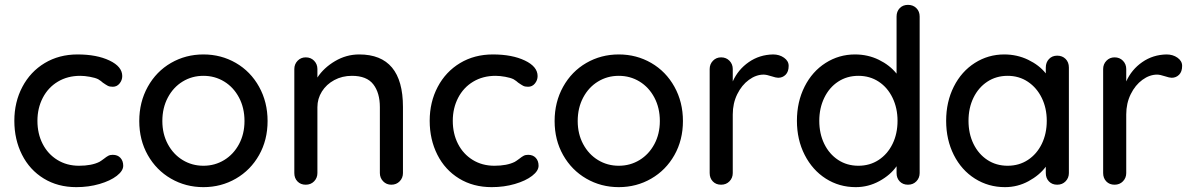

<svg xmlns="http://www.w3.org/2000/svg" viewBox="-20 -760 4901 790"><path d="M483 -447Q483 -430 472 -416.5Q461 -403 444 -403Q431 -403 423.5 -407Q416 -411 403 -420Q397 -426 384 -434Q372 -440 350 -444Q328 -448 310 -448Q258 -448 218 -424Q178 -400 156 -357.5Q134 -315 134 -263Q134 -210 155.5 -168Q177 -126 216 -102Q255 -78 305 -78Q357 -78 389 -94Q396 -98 408 -107Q418 -115 425.5 -119Q433 -123 444 -123Q464 -123 475.5 -110.5Q487 -98 487 -78Q487 -57 460.5 -36.5Q434 -16 389.5 -3Q345 10 294 10Q218 10 160 -25.5Q102 -61 70.5 -123.5Q39 -186 39 -263Q39 -340 72 -402.5Q105 -465 164 -500.5Q223 -536 299 -536Q378 -536 430.5 -511Q483 -486 483 -447Z M817 10Q744 10 683.5 -25Q623 -60 588 -122Q553 -184 553 -262Q553 -340 588 -403Q623 -466 683.5 -501Q744 -536 817 -536Q890 -536 950.5 -501Q1011 -466 1046 -403Q1081 -340 1081 -262Q1081 -184 1046 -122Q1011 -60 950.5 -25Q890 10 817 10ZM817 -448Q770 -448 731.5 -424.5Q693 -401 670.5 -358.5Q648 -316 648 -262Q648 -209 670.5 -167Q693 -125 731.5 -101.5Q770 -78 817 -78Q864 -78 902.5 -101.5Q941 -125 963.5 -167Q986 -209 986 -262Q986 -316 963.5 -358.5Q941 -401 902.5 -424.5Q864 -448 817 -448Z M1638 -320V-48Q1638 -28 1624.5 -14Q1611 0 1590 0Q1570 0 1556.5 -14Q1543 -28 1543 -48V-319Q1543 -378 1516 -413Q1489 -448 1428 -448Q1388 -448 1355.5 -430.5Q1323 -413 1304.5 -383.5Q1286 -354 1286 -319V-48Q1286 -28 1272.5 -14Q1259 0 1238 0Q1217 0 1204 -13.5Q1191 -27 1191 -48V-476Q1191 -496 1204.5 -510Q1218 -524 1238 -524Q1259 -524 1272.5 -510Q1286 -496 1286 -476V-441Q1312 -481 1358.5 -508.5Q1405 -536 1458 -536Q1638 -536 1638 -320Z M2192 -447Q2192 -430 2181 -416.5Q2170 -403 2153 -403Q2140 -403 2132.5 -407Q2125 -411 2112 -420Q2106 -426 2093 -434Q2081 -440 2059 -444Q2037 -448 2019 -448Q1967 -448 1927 -424Q1887 -400 1865 -357.5Q1843 -315 1843 -263Q1843 -210 1864.5 -168Q1886 -126 1925 -102Q1964 -78 2014 -78Q2066 -78 2098 -94Q2105 -98 2117 -107Q2127 -115 2134.5 -119Q2142 -123 2153 -123Q2173 -123 2184.5 -110.5Q2196 -98 2196 -78Q2196 -57 2169.5 -36.5Q2143 -16 2098.5 -3Q2054 10 2003 10Q1927 10 1869 -25.5Q1811 -61 1779.5 -123.5Q1748 -186 1748 -263Q1748 -340 1781 -402.5Q1814 -465 1873 -500.5Q1932 -536 2008 -536Q2087 -536 2139.5 -511Q2192 -486 2192 -447Z M2526 10Q2453 10 2392.5 -25Q2332 -60 2297 -122Q2262 -184 2262 -262Q2262 -340 2297 -403Q2332 -466 2392.5 -501Q2453 -536 2526 -536Q2599 -536 2659.5 -501Q2720 -466 2755 -403Q2790 -340 2790 -262Q2790 -184 2755 -122Q2720 -60 2659.5 -25Q2599 10 2526 10ZM2526 -448Q2479 -448 2440.5 -424.5Q2402 -401 2379.5 -358.5Q2357 -316 2357 -262Q2357 -209 2379.5 -167Q2402 -125 2440.5 -101.5Q2479 -78 2526 -78Q2573 -78 2611.5 -101.5Q2650 -125 2672.5 -167Q2695 -209 2695 -262Q2695 -316 2672.5 -358.5Q2650 -401 2611.5 -424.5Q2573 -448 2526 -448Z M3225 -489Q3225 -465 3212.5 -452.5Q3200 -440 3182 -440Q3173 -440 3155 -446Q3134 -453 3122 -453Q3091 -453 3061.5 -431.5Q3032 -410 3013.5 -372.5Q2995 -335 2995 -289V-48Q2995 -28 2981.5 -14Q2968 0 2947 0Q2926 0 2913 -13.5Q2900 -27 2900 -48V-476Q2900 -496 2913.5 -510Q2927 -524 2947 -524Q2968 -524 2981.5 -510Q2995 -496 2995 -476V-425Q3017 -474 3061 -504.5Q3105 -535 3161 -536Q3187 -536 3206 -522.5Q3225 -509 3225 -489Z M3764 -692V-48Q3764 -28 3750.5 -14Q3737 0 3716 0Q3695 0 3682 -13.5Q3669 -27 3669 -48V-76Q3644 -40 3598.5 -15Q3553 10 3501 10Q3433 10 3378 -25Q3323 -60 3291 -122.5Q3259 -185 3259 -263Q3259 -341 3290.5 -403.5Q3322 -466 3377 -501Q3432 -536 3498 -536Q3551 -536 3596 -514Q3641 -492 3669 -457V-692Q3669 -713 3682 -726.5Q3695 -740 3716 -740Q3737 -740 3750.5 -726.5Q3764 -713 3764 -692ZM3673 -263Q3673 -315 3652.5 -357.5Q3632 -400 3595.5 -424Q3559 -448 3512 -448Q3465 -448 3428.5 -424Q3392 -400 3371.5 -357.5Q3351 -315 3351 -263Q3351 -210 3371.5 -168Q3392 -126 3428.5 -102Q3465 -78 3512 -78Q3559 -78 3595.5 -102Q3632 -126 3652.5 -168Q3673 -210 3673 -263Z M4378 -482V-48Q4378 -28 4364.5 -14Q4351 0 4330 0Q4309 0 4296 -13.5Q4283 -27 4283 -48V-74Q4257 -39 4212 -14.5Q4167 10 4115 10Q4047 10 3991.5 -25Q3936 -60 3904.5 -122.5Q3873 -185 3873 -263Q3873 -341 3904.5 -403.5Q3936 -466 3991 -501Q4046 -536 4112 -536Q4165 -536 4210.5 -514Q4256 -492 4283 -458V-482Q4283 -503 4296 -517Q4309 -531 4330 -531Q4351 -531 4364.5 -517.5Q4378 -504 4378 -482ZM4287 -263Q4287 -315 4266.5 -357Q4246 -399 4209.5 -423.5Q4173 -448 4126 -448Q4079 -448 4042.5 -424Q4006 -400 3985.5 -358Q3965 -316 3965 -263Q3965 -210 3985.5 -168Q4006 -126 4042.5 -102Q4079 -78 4126 -78Q4173 -78 4209.5 -102Q4246 -126 4266.5 -168Q4287 -210 4287 -263Z M4844 -489Q4844 -465 4831.5 -452.5Q4819 -440 4801 -440Q4792 -440 4774 -446Q4753 -453 4741 -453Q4710 -453 4680.5 -431.5Q4651 -410 4632.5 -372.5Q4614 -335 4614 -289V-48Q4614 -28 4600.5 -14Q4587 0 4566 0Q4545 0 4532 -13.5Q4519 -27 4519 -48V-476Q4519 -496 4532.5 -510Q4546 -524 4566 -524Q4587 -524 4600.5 -510Q4614 -496 4614 -476V-425Q4636 -474 4680 -504.5Q4724 -535 4780 -536Q4806 -536 4825 -522.5Q4844 -509 4844 -489Z"/></svg>

Font: Quicksand Medium
Style: Regular
Weight: 500
Designer: Andrew Paglinawan
Foundry: Andrew Paglinawan
Version: Version 3.000